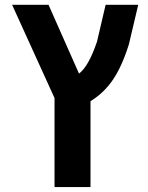

<svg xmlns="http://www.w3.org/2000/svg" viewBox="-20 -543 604 782"><path d="M202.1 -143.6 29.3 -523.4H177.7L301.8 -243.2Q340.8 -272.5 375 -373L410.2 -523.4H543L504.9 -362.3Q477.5 -274.4 440.9 -219.7Q404.3 -165 348.6 -130.9V218.8H202.1Z"/></svg>

Font: Gen Shin Gothic Bold
Style: Bold
Weight: 700
Designer: [Source Han Sans]
Ryoko NISHIZUKA  (kana & ideographs); Paul D. Hunt (Latin, Greek & Cyrillic); Wenlong ZHANG  (bopomofo
Version: Version 1.002.20150607